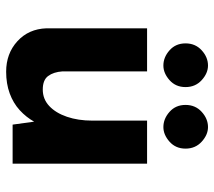

<svg xmlns="http://www.w3.org/2000/svg" viewBox="-56 -619 696 624"><g transform="rotate(90 292.0 -307.0)"><path d="M213 21Q154 21 114 -15.5Q74 -52 72 -110V-437H212V-162Q214 -133 227 -115.5Q240 -98 271 -98Q302 -98 324.5 -119Q347 -140 359.5 -176.5Q372 -213 372 -259V-437H512V0H385L374 -80L376 -71Q361 -44 338 -23Q315 -2 283.5 9.5Q252 21 213 21ZM121 -562Q121 -594 143.5 -614.5Q166 -635 193 -635Q218 -635 240.5 -614.5Q263 -594 263 -562Q263 -530 240.5 -510Q218 -490 193 -490Q166 -490 143.5 -510Q121 -530 121 -562ZM321 -562Q321 -594 343.5 -614.5Q366 -635 393 -635Q418 -635 440.5 -614.5Q463 -594 463 -562Q463 -530 440.5 -510Q418 -490 393 -490Q366 -490 343.5 -510Q321 -530 321 -562Z"/></g></svg>

Font: Josefin Sans Thin
Style: Bold
Weight: 700
Version: Version 2.000